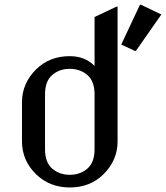

<svg xmlns="http://www.w3.org/2000/svg" viewBox="-20 -785 704 814"><path d="M170.9 -152.3Q170.9 -96.2 201.4 -70.1Q231.9 -43.9 275.9 -43.9Q319.8 -43.9 350.3 -70.1Q380.9 -96.2 380.9 -152.3V-384.8Q380.9 -440.9 350.3 -467Q319.8 -493.2 275.9 -493.2Q231.9 -493.2 201.4 -467Q170.9 -440.9 170.9 -384.8ZM73.2 -185.5V-351.6Q73.2 -432.1 133.8 -491.7Q190.4 -546.9 275.9 -546.9Q340.3 -546.9 380.9 -505.4V-712.9L473.6 -756.8H478.5V-185.5Q478.5 -105 418 -45.4Q361.3 9.8 275.9 9.8Q191.4 9.8 133.8 -45.4Q73.2 -104 73.2 -185.5ZM573.2 -764.6H578.1L664.1 -723.6L556.2 -569.3H551.3L494.1 -596.2Z"/></svg>

Font: Nova Slim
Style: Book
Weight: 400
Version: Version 2.000